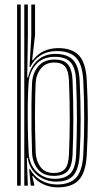

<svg xmlns="http://www.w3.org/2000/svg" viewBox="-20 -820 452 848"><path d="M55.5 0V-800H71.5V0ZM87.2 0V-800H103V-659.5L100.2 -478H104Q114.2 -525.2 146.2 -553.9Q178.2 -582.5 226.2 -582Q279 -581.2 303.9 -553.9Q328.8 -526.5 331.8 -464.5Q336 -379.5 336.2 -299.9Q336.5 -220.2 331.8 -136.2Q328.2 -74.2 304.8 -46Q281.2 -17.8 228.8 -17.8Q181 -17.8 145.5 -45.8Q110 -73.8 102.2 -123H98.5L103 0ZM234.8 7.5Q200.8 7.5 171.9 -5.8Q143 -19 126 -42.5H122.5L131 -6L131.2 0H115.8L108.8 -73H112.5Q129.8 -41.8 161.5 -23.5Q193.2 -5.2 231.5 -5.2Q288.2 -5.2 315.9 -35Q343.5 -64.8 347.8 -136.2Q352 -215.5 352 -297.9Q352 -380.2 347.8 -464.8Q343.8 -536.8 315.6 -565.6Q287.5 -594.5 231.5 -594.5Q190 -594.5 159.8 -575.8Q129.5 -557 114.2 -524.5H110.5L118.2 -661V-800H134.8V-665.5L122 -554.5H126Q145.2 -581.5 174.2 -594.5Q203.2 -607.5 237 -607.5Q298.5 -607.5 328.8 -575.2Q359 -543 363.2 -465.8Q367.8 -379 367.9 -299.1Q368 -219.2 363.2 -134.8Q358.8 -58 328.2 -25.2Q297.8 7.5 234.8 7.5ZM222.5 -30.2Q267 -30.2 290.2 -53.4Q313.5 -76.5 316.2 -137Q319.5 -216 319.8 -294Q320 -372 316 -464.8Q313.5 -520.5 291.8 -544.8Q270 -569 222.5 -569Q168.5 -569 139.1 -535.4Q109.8 -501.8 106.2 -454Q103 -407.2 102.5 -352.9Q102 -298.5 103.1 -244.8Q104.2 -191 106.5 -146.2Q109 -93.8 141.5 -62Q174 -30.2 222.5 -30.2ZM218.2 -43.2Q170 -43.2 146.6 -73.8Q123.2 -104.2 121.5 -146.5Q119.8 -193.2 119.1 -248.2Q118.5 -303.2 119 -356.9Q119.5 -410.5 121.5 -452.8Q123.5 -496 148.5 -526.5Q173.5 -557 220.8 -557Q261.8 -557 280.1 -535.2Q298.5 -513.5 300.5 -464Q303.8 -377.8 303.9 -299.5Q304 -221.2 300.5 -136.8Q298.2 -85 278.4 -64.1Q258.5 -43.2 218.2 -43.2ZM218 -56Q250.8 -56 266.8 -74.1Q282.8 -92.2 284.5 -137Q287.8 -211.2 288.1 -290.9Q288.5 -370.5 284.5 -463.8Q282.8 -507 267.8 -525.5Q252.8 -544 220.5 -544Q182 -544 160.6 -517.2Q139.2 -490.5 137.5 -452.5Q135.2 -407 134.8 -351.1Q134.2 -295.2 135 -241.2Q135.8 -187.2 137.5 -147.2Q139 -110 158.5 -83Q178 -56 218 -56Z"/></svg>

Font: Big Shoulders Inline Text
Style: Regular
Weight: 400
Designer: Patric King
Foundry: XO Type Co
Version: Version 1.000